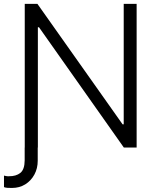

<svg xmlns="http://www.w3.org/2000/svg" viewBox="-23 -747 807 972"><path d="M101.9 0H102.3V-727.3H166.5L597.7 -117.5H603.3V-727.3H668.7V0H604L174.4 -609H168.7V0H168V66.8Q168 105.5 151.1 136.7Q134.2 168 104.8 186.3Q75.3 204.5 38 204.5Q25.6 204.5 15.4 204Q5.3 203.5 -2.8 200.3V142Q1.8 143.1 8.3 144.4Q14.9 145.6 22.7 145.2Q58.2 145.6 79.9 128.4Q101.6 111.2 101.9 65Z"/></svg>

Font: Inter UI Light
Style: Regular
Weight: 300
Designer: Rasmus Andersson
Foundry: rsms
Version: 3.2;8d6f07862